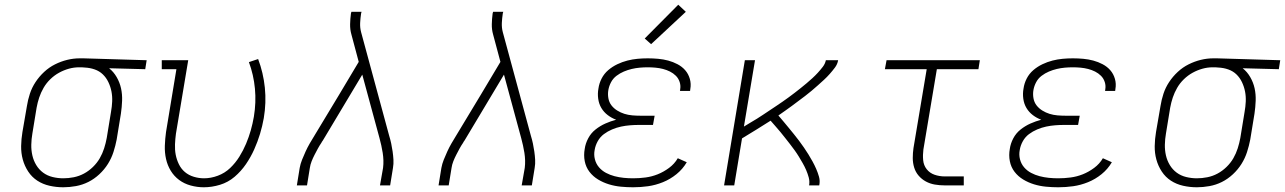

<svg xmlns="http://www.w3.org/2000/svg" viewBox="-20 -785 5441 813"><path d="M248 8Q218 8 189.5 1.5Q161 -5 138 -20Q115 -35 99.5 -58.5Q84 -82 76.5 -109.5Q69 -137 69.5 -166.5Q70 -196 75 -226L94 -336Q98 -362 106.5 -388Q115 -414 130.5 -437.5Q146 -461 167 -480.5Q188 -500 213 -512.5Q238 -525 264.5 -531.5Q291 -538 318 -538Q322 -538 325.5 -538Q329 -538 333 -538L601 -530L595 -492L442 -496Q461 -481 474 -458.5Q487 -436 492.5 -411Q498 -386 497 -358.5Q496 -331 492 -304L474 -194Q469 -168 460.5 -141.5Q452 -115 437 -91Q422 -67 400.5 -47Q379 -27 354 -14.5Q329 -2 301.5 3Q274 8 248 8ZM248 -30Q270 -30 292.5 -34.5Q315 -39 335.5 -50Q356 -61 373.5 -78Q391 -95 402.5 -115Q414 -135 421 -157Q428 -179 432 -201L450 -311Q454 -333 455 -355Q456 -377 452 -397.5Q448 -418 439 -437Q430 -456 415.5 -470Q401 -484 381 -491Q361 -498 339 -499L326 -500Q324 -500 321 -500Q318 -500 315 -500Q293 -500 271.5 -494Q250 -488 230 -477Q210 -466 193 -449.5Q176 -433 164.5 -413Q153 -393 146 -372Q139 -351 135 -329L117 -219Q113 -196 112.5 -172.5Q112 -149 117 -127Q122 -105 133.5 -86Q145 -67 162.5 -54Q180 -41 202.5 -35.5Q225 -30 248 -30Z M843 8Q815 8 787.5 0.5Q760 -7 738.5 -23Q717 -39 703 -62Q689 -85 683 -112Q677 -139 678 -168Q679 -197 683 -226L727 -492H665V-530H777L725 -219Q722 -197 721 -174Q720 -151 724 -130Q728 -109 737.5 -89.5Q747 -70 763 -56.5Q779 -43 800.5 -36.5Q822 -30 844 -30Q873 -30 902.5 -41Q932 -52 954.5 -73.5Q977 -95 993.5 -121.5Q1010 -148 1022 -176.5Q1034 -205 1042 -233.5Q1050 -262 1055 -291Q1065 -351 1059.5 -409.5Q1054 -468 1034 -522L1073 -535Q1095 -477 1101.5 -413.5Q1108 -350 1097 -285Q1091 -251 1081 -218Q1071 -185 1056.5 -152.5Q1042 -120 1021.5 -90Q1001 -60 973.5 -36.5Q946 -13 911.5 -2.5Q877 8 843 8Z M1237 0 1249 -74Q1252 -91 1259 -108.5Q1266 -126 1274 -143.5Q1282 -161 1291.5 -177.5Q1301 -194 1311 -210L1416 -384L1499 -523L1468 -639Q1462 -660 1462.5 -682.5Q1463 -705 1466 -728L1468 -735H1511L1509 -728Q1506 -708 1505 -688Q1504 -668 1509 -649L1628 -210Q1633 -194 1636.5 -177.5Q1640 -161 1642.5 -143.5Q1645 -126 1646 -108.5Q1647 -91 1644 -74L1632 0H1589L1602 -74Q1604 -90 1603.5 -106Q1603 -122 1600.5 -138Q1598 -154 1594.5 -169.5Q1591 -185 1587 -200L1514 -469L1347 -190Q1346 -188 1344.5 -186.5Q1343 -185 1342 -183V-182Q1333 -169 1326 -156Q1319 -143 1312 -129.5Q1305 -116 1299.5 -102Q1294 -88 1292 -74L1280 0Z M1837 0 1849 -74Q1852 -91 1859 -108.5Q1866 -126 1874 -143.5Q1882 -161 1891.5 -177.5Q1901 -194 1911 -210L2016 -384L2099 -523L2068 -639Q2062 -660 2062.5 -682.5Q2063 -705 2066 -728L2068 -735H2111L2109 -728Q2106 -708 2105 -688Q2104 -668 2109 -649L2228 -210Q2233 -194 2236.5 -177.5Q2240 -161 2242.5 -143.5Q2245 -126 2246 -108.5Q2247 -91 2244 -74L2232 0H2189L2202 -74Q2204 -90 2203.5 -106Q2203 -122 2200.5 -138Q2198 -154 2194.5 -169.5Q2191 -185 2187 -200L2114 -469L1947 -190Q1946 -188 1944.5 -186.5Q1943 -185 1942 -183V-182Q1933 -169 1926 -156Q1919 -143 1912 -129.5Q1905 -116 1899.5 -102Q1894 -88 1892 -74L1880 0Z M2661 8Q2635 8 2609 5.5Q2583 3 2558.5 -4.5Q2534 -12 2512.5 -25Q2491 -38 2476 -57.5Q2461 -77 2456 -102.5Q2451 -128 2456 -155Q2459 -177 2470.5 -199Q2482 -221 2501.5 -236.5Q2521 -252 2543.5 -262Q2566 -272 2589 -278Q2570 -285 2553.5 -297.5Q2537 -310 2526.5 -327.5Q2516 -345 2513 -367Q2510 -389 2514 -410Q2517 -432 2527.5 -452.5Q2538 -473 2555.5 -488Q2573 -503 2594 -513Q2615 -523 2636.5 -528.5Q2658 -534 2679.5 -536Q2701 -538 2723 -538Q2745 -538 2767 -536Q2789 -534 2809.5 -528.5Q2830 -523 2849 -513Q2868 -503 2881.5 -487.5Q2895 -472 2901 -451Q2907 -430 2903 -408Q2903 -406 2902.5 -404Q2902 -402 2902 -400H2859Q2860 -402 2860 -403.5Q2860 -405 2860 -406Q2863 -422 2858 -437.5Q2853 -453 2842 -464Q2831 -475 2817 -482Q2803 -489 2787.5 -493Q2772 -497 2755.5 -498.5Q2739 -500 2723 -500Q2706 -500 2689 -498.5Q2672 -497 2655 -493Q2638 -489 2621.5 -482Q2605 -475 2590.5 -464Q2576 -453 2567.5 -437Q2559 -421 2556 -404Q2553 -387 2556 -369.5Q2559 -352 2569 -339Q2579 -326 2593.5 -317Q2608 -308 2624 -303Q2640 -298 2657.5 -296.5Q2675 -295 2693 -295H2752L2745 -256H2686Q2667 -256 2648 -254.5Q2629 -253 2610 -249Q2591 -245 2572 -237Q2553 -229 2537 -217Q2521 -205 2511 -187Q2501 -169 2498 -150Q2494 -130 2499 -110.5Q2504 -91 2516.5 -76.5Q2529 -62 2546 -53Q2563 -44 2582 -39Q2601 -34 2621 -32Q2641 -30 2661 -30Q2687 -30 2713.5 -33.5Q2740 -37 2765 -47Q2790 -57 2813 -74Q2836 -91 2850 -115L2888 -98Q2871 -69 2844.5 -47.5Q2818 -26 2787 -13.5Q2756 -1 2724.5 3.5Q2693 8 2661 8ZM2737 -598 2710 -622 2852 -765 2884 -735Z M3046 0 3134 -530H3177L3130 -249Q3144 -258 3158 -266Q3172 -274 3185.5 -282.5Q3199 -291 3212.5 -300Q3226 -309 3239.5 -318Q3253 -327 3266.5 -336Q3280 -345 3293 -354Q3306 -363 3319 -372.5Q3332 -382 3345 -392Q3358 -402 3370.5 -412Q3383 -422 3395.5 -432.5Q3408 -443 3420 -454Q3432 -465 3443 -477Q3454 -489 3464 -502Q3474 -515 3477 -530H3529Q3526 -513 3515.5 -499Q3505 -485 3493.5 -472Q3482 -459 3469 -447Q3456 -435 3443 -423.5Q3430 -412 3416.5 -400.5Q3403 -389 3389 -378.5Q3375 -368 3361 -357.5Q3347 -347 3333 -336.5Q3319 -326 3304.5 -316Q3290 -306 3276 -296Q3287 -283 3298 -270Q3309 -257 3320 -243.5Q3331 -230 3342 -216.5Q3353 -203 3363.5 -189Q3374 -175 3384 -160.5Q3394 -146 3403 -131.5Q3412 -117 3420.5 -101.5Q3429 -86 3436 -70Q3443 -54 3448 -36.5Q3453 -19 3449 0H3406Q3409 -17 3404.5 -33.5Q3400 -50 3393.5 -65Q3387 -80 3379 -94Q3371 -108 3362.5 -122Q3354 -136 3344.5 -149Q3335 -162 3325 -175Q3315 -188 3305 -200.5Q3295 -213 3285 -225.5Q3275 -238 3264 -250Q3253 -262 3243 -274Q3213 -255 3182.5 -236Q3152 -217 3122 -199L3089 0Z M3980 0Q3959 0 3938.5 -3.5Q3918 -7 3900.5 -16.5Q3883 -26 3870 -41Q3857 -56 3851 -75.5Q3845 -95 3845 -116Q3845 -137 3848 -158L3904 -492H3727L3734 -530H4129L4123 -492H3947L3890 -152Q3887 -129 3889 -107Q3891 -85 3904 -68.5Q3917 -52 3937.5 -45Q3958 -38 3980 -38H4061V0Z M4461 8Q4435 8 4409 5.5Q4383 3 4358.5 -4.5Q4334 -12 4312.5 -25Q4291 -38 4276 -57.5Q4261 -77 4256 -102.5Q4251 -128 4256 -155Q4259 -177 4270.5 -199Q4282 -221 4301.5 -236.5Q4321 -252 4343.5 -262Q4366 -272 4389 -278Q4370 -285 4353.5 -297.5Q4337 -310 4326.5 -327.5Q4316 -345 4313 -367Q4310 -389 4314 -410Q4317 -432 4327.5 -452.5Q4338 -473 4355.5 -488Q4373 -503 4394 -513Q4415 -523 4436.5 -528.5Q4458 -534 4479.5 -536Q4501 -538 4523 -538Q4545 -538 4567 -536Q4589 -534 4609.5 -528.5Q4630 -523 4649 -513Q4668 -503 4681.5 -487.5Q4695 -472 4701 -451Q4707 -430 4703 -408Q4703 -406 4702.5 -404Q4702 -402 4702 -400H4659Q4660 -402 4660 -403.5Q4660 -405 4660 -406Q4663 -422 4658 -437.5Q4653 -453 4642 -464Q4631 -475 4617 -482Q4603 -489 4587.5 -493Q4572 -497 4555.5 -498.5Q4539 -500 4523 -500Q4506 -500 4489 -498.5Q4472 -497 4455 -493Q4438 -489 4421.5 -482Q4405 -475 4390.5 -464Q4376 -453 4367.5 -437Q4359 -421 4356 -404Q4353 -387 4356 -369.5Q4359 -352 4369 -339Q4379 -326 4393.5 -317Q4408 -308 4424 -303Q4440 -298 4457.5 -296.5Q4475 -295 4493 -295H4552L4545 -256H4486Q4467 -256 4448 -254.5Q4429 -253 4410 -249Q4391 -245 4372 -237Q4353 -229 4337 -217Q4321 -205 4311 -187Q4301 -169 4298 -150Q4294 -130 4299 -110.5Q4304 -91 4316.5 -76.5Q4329 -62 4346 -53Q4363 -44 4382 -39Q4401 -34 4421 -32Q4441 -30 4461 -30Q4487 -30 4513.5 -33.5Q4540 -37 4565 -47Q4590 -57 4613 -74Q4636 -91 4650 -115L4688 -98Q4671 -69 4644.5 -47.5Q4618 -26 4587 -13.5Q4556 -1 4524.5 3.5Q4493 8 4461 8Z M5048 8Q5018 8 4989.5 1.5Q4961 -5 4938 -20Q4915 -35 4899.5 -58.5Q4884 -82 4876.5 -109.5Q4869 -137 4869.5 -166.5Q4870 -196 4875 -226L4894 -336Q4898 -362 4906.5 -388Q4915 -414 4930.5 -437.5Q4946 -461 4967 -480.5Q4988 -500 5013 -512.5Q5038 -525 5064.5 -531.5Q5091 -538 5118 -538Q5122 -538 5125.5 -538Q5129 -538 5133 -538L5401 -530L5395 -492L5242 -496Q5261 -481 5274 -458.5Q5287 -436 5292.5 -411Q5298 -386 5297 -358.5Q5296 -331 5292 -304L5274 -194Q5269 -168 5260.5 -141.5Q5252 -115 5237 -91Q5222 -67 5200.5 -47Q5179 -27 5154 -14.5Q5129 -2 5101.5 3Q5074 8 5048 8ZM5048 -30Q5070 -30 5092.5 -34.5Q5115 -39 5135.5 -50Q5156 -61 5173.5 -78Q5191 -95 5202.5 -115Q5214 -135 5221 -157Q5228 -179 5232 -201L5250 -311Q5254 -333 5255 -355Q5256 -377 5252 -397.5Q5248 -418 5239 -437Q5230 -456 5215.5 -470Q5201 -484 5181 -491Q5161 -498 5139 -499L5126 -500Q5124 -500 5121 -500Q5118 -500 5115 -500Q5093 -500 5071.5 -494Q5050 -488 5030 -477Q5010 -466 4993 -449.5Q4976 -433 4964.5 -413Q4953 -393 4946 -372Q4939 -351 4935 -329L4917 -219Q4913 -196 4912.5 -172.5Q4912 -149 4917 -127Q4922 -105 4933.5 -86Q4945 -67 4962.5 -54Q4980 -41 5002.5 -35.5Q5025 -30 5048 -30Z"/></svg>

Font: Iosevka Curly Slab XLtEx
Style: Italic
Weight: 200
Width: 7
Italic angle: -9°
Monospace: yes
Designer: Belleve Invis
Foundry: Belleve Invis
Version: Version 11.1.0; ttfautohint (v1.8.3)